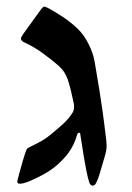

<svg xmlns="http://www.w3.org/2000/svg" viewBox="-20 -548 407 590"><path d="M263.2 22.5Q262.2 22.5 259 20Q255.9 17.6 254.9 14.2Q250 0 245.6 -22.2Q241.2 -44.4 237.3 -68.1Q233.4 -91.8 230.7 -110.4Q228 -128.9 226.6 -136.2Q226.6 -140.1 223.1 -140.1Q219.2 -140.1 216.8 -133.8Q208.5 -102.5 189.5 -77.1Q170.4 -51.8 144 -31.7Q132.3 -22.5 112.1 -11.2Q91.8 0 71.8 8.3Q51.8 16.6 40.5 16.6Q33.2 16.6 33.2 9.8Q33.2 7.3 38.3 -12Q43.5 -31.2 50 -53.5Q56.6 -75.7 60.5 -85.9Q62.5 -91.3 66.7 -93.5Q70.8 -95.7 73.7 -97.2Q75.7 -98.1 96.7 -108.9Q117.7 -119.6 136.2 -134.8Q160.6 -154.8 176.3 -169.4Q191.9 -184.1 204.1 -203.6Q207.5 -210 207.5 -217.3Q207.5 -219.7 207.5 -223.4Q207.5 -227.1 206.5 -231Q203.1 -247.6 198 -269Q192.9 -290.5 187.5 -305.7Q182.1 -318.8 176.5 -327.4Q170.9 -335.9 159.2 -346.7Q141.6 -362.3 111.6 -384.3Q81.5 -406.2 52.2 -418.9Q44.4 -423.8 44.4 -429.7Q44.4 -433.1 51.3 -443.4Q58.1 -452.6 69.6 -468.8Q81.1 -484.9 92 -500Q103 -515.1 107.4 -521Q109.9 -523.4 111.8 -525.6Q113.8 -527.8 116.2 -527.8Q119.1 -527.8 131.3 -521.5Q153.3 -509.3 175.5 -494.4Q197.8 -479.5 218.8 -459.5Q237.3 -441.9 252 -413.1Q266.6 -384.3 271 -357.4Q279.8 -306.6 285.2 -272.5Q290.5 -238.3 295.2 -206.1Q299.8 -173.8 305.2 -127.9Q306.2 -123 306.9 -113.3Q307.6 -103.5 307.6 -101.1Q307.6 -85.4 302.7 -70.3Q296.9 -50.3 288.8 -22.5Q280.8 5.4 273.9 16.6Q273.4 18.1 270.8 20.3Q268.1 22.5 263.2 22.5Z"/></svg>

Font: David Libre Medium
Style: Regular
Weight: 500
Designer: Ismar David, J. Victor Gaultney, Annie Olsen and Meir Sadan
Foundry: Monotype Imaging Inc. & SIL International
Version: Version 1.100; ttfautohint (v1.8.4.7-5d5b)